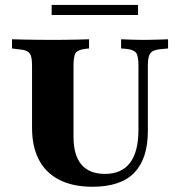

<svg xmlns="http://www.w3.org/2000/svg" viewBox="-20 -726 696 758"><path d="M106.5 -369.4V-465.3Q106.5 -491.1 102.4 -504.4Q98.4 -517.7 86.7 -523.8Q75 -529.8 52.4 -531.5L27.4 -534.7V-571Q46 -570.2 71.8 -569.8Q97.6 -569.4 125 -569Q152.4 -568.5 176.6 -568.5H187.9H199.2Q221 -568.5 245.2 -569Q269.4 -569.4 292.3 -569.8Q315.3 -570.2 331.5 -571V-534.7L316.1 -533.1Q286.3 -529 278.2 -516.5Q270.2 -504 270.2 -465.3V-369.4ZM344.4 11.3Q268.5 11.3 214.9 -15.7Q161.3 -42.7 133.9 -94.8Q106.5 -146.8 106.5 -221V-369.4H270.2V-185.5Q270.2 -113.7 301.2 -76.6Q332.3 -39.5 394.4 -39.5Q460.5 -39.5 493.5 -83.5Q526.6 -127.4 526.6 -213.7V-369.4H563.7V-208.9Q563.7 -100 510.5 -44.4Q457.3 11.3 344.4 11.3ZM526.6 -369.4V-465.3Q526.6 -504 517.7 -516.9Q508.9 -529.8 478.2 -533.1L458.1 -534.7V-571Q474.2 -570.2 499.2 -569.4Q524.2 -568.5 545.2 -568.5Q559.7 -568.5 577.8 -569Q596 -569.4 613.3 -569.8Q630.6 -570.2 643.5 -571V-534.7L618.5 -532.3Q596 -530.6 584.3 -524.6Q572.6 -518.5 568.1 -504.8Q563.7 -491.1 563.7 -465.3V-369.4ZM183.9 -666.9V-706.5H525V-666.9Z"/></svg>

Font: Playfair 9pt Black
Style: Regular
Weight: 900
Designer: Claus Eggers Sørensen
Foundry: Claus Eggers Sørensen
Version: Version 2.203